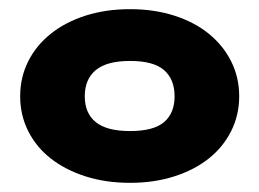

<svg xmlns="http://www.w3.org/2000/svg" viewBox="-20 -770 566 419"><path d="M264 -371Q211 -371 167 -385Q123 -399 91 -424Q59 -449 41.5 -484Q24 -519 24 -560Q24 -601 41.5 -636Q59 -671 91 -696.5Q123 -722 167 -736Q211 -750 264 -750Q316 -750 360 -736Q404 -722 435.5 -696.5Q467 -671 484.5 -636Q502 -601 502 -560Q502 -519 484.5 -484Q467 -449 435.5 -424Q404 -399 360 -385Q316 -371 264 -371ZM264 -484Q315 -484 338 -503.5Q361 -523 361 -560Q361 -597 338 -617Q315 -637 264 -637Q213 -637 189 -617Q165 -597 165 -560Q165 -523 189 -503.5Q213 -484 264 -484Z"/></svg>

Font: Encode Sans Wide
Style: Black
Weight: 900
Designer: Pablo Impallari, Andres Torresi
Foundry: Pablo Impallari, Andres Torresi
Version: Version 1.000; ttfautohint (v1.00) -l 8 -r 50 -G 200 -x 14 -